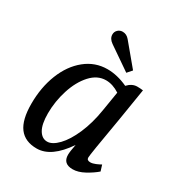

<svg xmlns="http://www.w3.org/2000/svg" viewBox="-160 -774 836 892"><g transform="rotate(30 257.5 -328.0)"><path d="M40 -161Q40 -249 68.5 -321Q97 -393 149 -435Q201 -477 267 -477Q320 -477 376 -451Q399 -476 427 -476Q443 -476 458 -474Q427 -281 427 -283Q394 -93 394 -77Q394 -62 413 -62Q425 -62 440.5 -68.5Q456 -75 466 -81L476 -49Q453 -29 420 -11Q387 7 358 7Q306 7 306 -41Q306 -58 314 -98Q243 7 165 7Q102 7 71 -34Q40 -75 40 -161ZM343 -301 360 -405Q323 -429 287 -429Q241 -429 205 -389.5Q169 -350 149 -287.5Q129 -225 129 -161Q129 -103 146 -74Q163 -45 191 -45Q218 -45 249 -77Q280 -109 305.5 -167.5Q331 -226 343 -301ZM205 -628Q205 -643 215.5 -653Q226 -663 241 -663Q262 -663 277 -645L372 -531L350 -506L228 -590Q205 -606 205 -628Z"/></g></svg>

Font: Caladea
Style: Italic
Weight: 400
Italic angle: -9°
Designer: Carolina Giovagnoli and Andres Torresi
Foundry: Carolina Giovagnoli & Andres Torresi
Version: Version 1.001